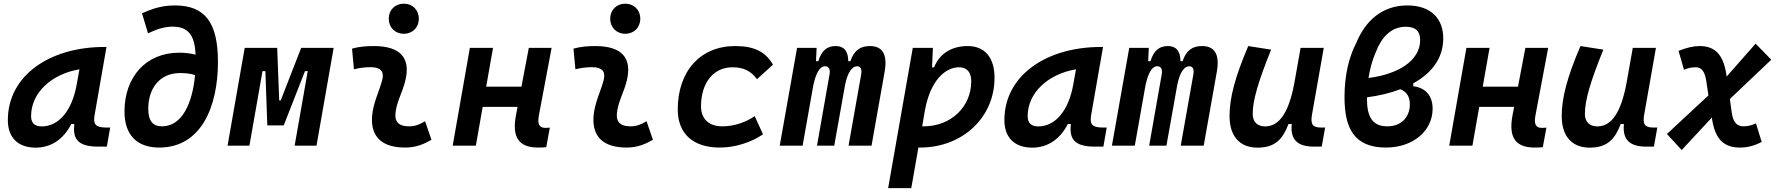

<svg xmlns="http://www.w3.org/2000/svg" viewBox="-20 -771 9415 1016"><path d="M168.9 10.3C250.5 10.3 316.9 -34.7 356.9 -114.7H373C366.2 -44.9 381.3 4.9 499.5 4.9H545.4L563 -96.2H541C485.8 -96.2 472.2 -113.3 480.5 -161.6L543.5 -522.5H532.2C241.2 -522.5 21.5 -370.1 21.5 -135.3C21.5 -43 75.2 10.3 168.9 10.3ZM200.7 -102.1C163.6 -102.1 144.5 -120.1 144.5 -156.2C144.5 -281.2 253.4 -379.4 400.4 -404.3L386.2 -325.7C361.3 -183.1 289.6 -102.1 200.7 -102.1Z M822.3 9.8C1045.9 9.8 1133.3 -208.5 1133.3 -443.4C1133.3 -651.4 1065.4 -742.2 905.3 -742.2C831.5 -742.2 782.2 -722.7 731.4 -700.7L763.2 -594.7C808.6 -615.7 847.7 -629.9 893.6 -629.9C979 -629.9 1010.3 -581.5 1015.1 -481.9C986.8 -488.8 957.5 -492.2 928.2 -492.2C751.5 -492.2 640.1 -363.3 638.7 -184.1C637.7 -51.3 710 9.8 822.3 9.8ZM1012.2 -373.5C998.5 -228 945.3 -102.5 837.4 -102.5C788.1 -102.5 764.2 -131.8 764.6 -196.3C764.6 -300.8 823.2 -384.3 932.1 -384.3C957 -384.3 983.9 -383.3 1012.2 -373.5Z M1184.1 0H1299.8L1369.1 -394.5H1384.3L1394.5 -107.4H1481.4L1593.8 -394.5H1608.4L1539.1 0H1654.8L1745.6 -517.6H1573.7L1465.3 -239.3H1457.5L1446.8 -517.6H1274.9Z M2229.5 -129.4C2195.8 -109.9 2175.3 -102.5 2143.1 -102.5C2093.8 -102.5 2069.3 -124 2072.3 -166.5C2076.7 -231 2109.4 -278.8 2125 -345.2C2154.3 -465.3 2097.7 -527.3 1958 -527.3C1919.4 -527.3 1880.9 -524.4 1842.8 -513.7L1853 -404.3C1882.8 -412.1 1912.6 -415.5 1942.4 -415.5C1993.2 -415.5 2014.2 -392.6 2002.9 -349.1C1988.3 -290.5 1953.1 -224.1 1948.7 -153.3C1941.9 -46.4 2002 9.8 2124 9.8C2181.2 9.8 2223.1 -8.3 2263.2 -31.2ZM2116.7 -592.3C2163.1 -592.3 2196.3 -625.5 2196.3 -671.9C2196.3 -718.3 2163.1 -751.5 2116.7 -751.5C2070.8 -751.5 2037.1 -718.3 2037.1 -671.9C2037.1 -625.5 2070.8 -592.3 2116.7 -592.3Z M2375.5 0H2498L2534.2 -205.6H2718.8L2710.4 -161.6C2688 -43.9 2725.6 9.8 2827.6 9.8C2844.7 9.8 2858.4 9.3 2870.6 7.8L2889.6 -95.7C2881.3 -94.7 2873.5 -94.2 2866.7 -94.2C2832.5 -94.2 2822.8 -114.7 2832 -162.6L2898.9 -517.6H2778.3L2739.3 -312.5H2552.7L2588.9 -517.6H2466.3Z M3401.4 -129.4C3367.7 -109.9 3347.2 -102.5 3314.9 -102.5C3265.6 -102.5 3241.2 -124 3244.1 -166.5C3248.5 -231 3281.2 -278.8 3296.9 -345.2C3326.2 -465.3 3269.5 -527.3 3129.9 -527.3C3091.3 -527.3 3052.7 -524.4 3014.6 -513.7L3024.9 -404.3C3054.7 -412.1 3084.5 -415.5 3114.3 -415.5C3165 -415.5 3186 -392.6 3174.8 -349.1C3160.2 -290.5 3125 -224.1 3120.6 -153.3C3113.8 -46.4 3173.8 9.8 3295.9 9.8C3353 9.8 3395 -8.3 3435.1 -31.2ZM3288.6 -592.3C3335 -592.3 3368.2 -625.5 3368.2 -671.9C3368.2 -718.3 3335 -751.5 3288.6 -751.5C3242.7 -751.5 3209 -718.3 3209 -671.9C3209 -625.5 3242.7 -592.3 3288.6 -592.3Z M3802.7 -102.5C3731 -102.5 3689.9 -141.1 3689.5 -208.5C3689.9 -333 3755.4 -415 3856 -415C3914.1 -415 3953.1 -396 3985.8 -352.1L4070.3 -428.7C4030.8 -497.6 3970.7 -527.3 3869.6 -527.3C3686.5 -527.3 3566.4 -394.5 3566.4 -191.9C3566.4 -64 3647 9.8 3788.6 9.8C3872.1 9.8 3955.1 -18.1 4017.6 -60.1L3973.6 -156.7C3927.2 -124 3864.7 -102.5 3802.7 -102.5Z M4301.3 -517.6H4197.8L4106 0H4227.1L4283.7 -319.3C4297.9 -385.3 4318.4 -420.4 4345.7 -420.4C4366.2 -420.4 4374.5 -405.3 4369.6 -377.4L4303.2 0H4394.5L4452.1 -323.2C4465.3 -386.7 4487.8 -420.4 4515.6 -420.4C4534.2 -420.4 4542 -404.3 4537.1 -377.4L4470.2 0H4591.8L4661.1 -390.6C4677.2 -481 4651.4 -527.3 4583.5 -527.3C4533.2 -527.3 4500 -505.9 4480 -447.3H4468.8C4468.3 -502.4 4444.8 -527.3 4402.3 -527.3C4357.4 -527.3 4328.1 -504.9 4310.1 -447.3H4297.9Z M4802.2 224.6 4839.8 9.8C4842.8 9.8 4845.7 9.8 4848.6 9.8C5073.2 9.8 5242.7 -148.9 5242.7 -359.4C5242.7 -466.8 5190.9 -527.3 5100.6 -527.3C5015.6 -527.3 4951.2 -486.8 4922.9 -414.6H4912.1L4916.5 -517.6H4810.1L4679.7 224.6ZM4859.9 -102.5 4875 -190.4C4904.8 -348.1 4983.4 -415 5055.2 -415C5096.2 -415 5119.6 -388.7 5119.6 -341.8C5119.6 -205.1 5011.7 -102.5 4868.2 -102.5C4865.2 -102.5 4862.3 -102.5 4859.9 -102.5Z M5442.4 10.3C5523.9 10.3 5590.3 -34.7 5630.4 -114.7H5646.5C5639.6 -44.9 5654.8 4.9 5772.9 4.9H5818.8L5836.4 -96.2H5814.5C5759.3 -96.2 5745.6 -113.3 5753.9 -161.6L5816.9 -522.5H5805.7C5514.6 -522.5 5294.9 -370.1 5294.9 -135.3C5294.9 -43 5348.6 10.3 5442.4 10.3ZM5474.1 -102.1C5437 -102.1 5418 -120.1 5418 -156.2C5418 -281.2 5526.9 -379.4 5673.8 -404.3L5659.7 -325.7C5634.8 -183.1 5563 -102.1 5474.1 -102.1Z M6059.1 -517.6H5955.6L5863.8 0H5984.9L6041.5 -319.3C6055.7 -385.3 6076.2 -420.4 6103.5 -420.4C6124 -420.4 6132.3 -405.3 6127.4 -377.4L6061 0H6152.3L6210 -323.2C6223.1 -386.7 6245.6 -420.4 6273.4 -420.4C6292 -420.4 6299.8 -404.3 6294.9 -377.4L6228 0H6349.6L6418.9 -390.6C6435.1 -481 6409.2 -527.3 6341.3 -527.3C6291 -527.3 6257.8 -505.9 6237.8 -447.3H6226.6C6226.1 -502.4 6202.6 -527.3 6160.2 -527.3C6115.2 -527.3 6085.9 -504.9 6067.9 -447.3H6055.7Z M6634.3 10.3C6729.5 10.3 6768.6 -36.6 6798.3 -114.7H6815.4C6807.1 -33.2 6844.7 4.9 6933.1 4.9H6974.1L6992.2 -96.2H6969.7C6925.3 -96.2 6913.6 -113.8 6922.9 -166L6984.9 -517.6H6862.3L6828.1 -325.2V-325.7C6800.3 -181.2 6752.4 -102.1 6674.8 -102.1C6632.8 -102.1 6608.9 -126.5 6608.9 -168.9C6608.9 -239.7 6638.7 -341.3 6706.5 -508.3L6585.4 -527.3C6515.6 -364.3 6486.3 -253.4 6486.3 -156.7C6486.3 -50.8 6540 10.3 6634.3 10.3Z M7458.5 -330.1C7554.7 -382.8 7617.2 -461.4 7617.2 -568.4C7617.2 -664.6 7560.1 -742.2 7426.8 -742.2C7293.5 -742.2 7204.6 -660.2 7156.7 -543.5C7117.7 -467.8 7094.7 -373 7094.7 -256.8C7094.7 -95.2 7143.6 9.8 7314 9.8C7459 9.8 7561 -80.1 7561 -195.3C7561 -264.2 7523.9 -307.1 7458.5 -314.5ZM7221.7 -358.4C7229.5 -407.7 7242.2 -455.1 7259.8 -493.7C7289.1 -572.3 7340.8 -629.4 7418.5 -629.4C7470.2 -629.4 7495.1 -606.4 7495.1 -559.6C7495.1 -449.2 7377.4 -377.9 7221.7 -358.4ZM7390.1 -298.8C7423.8 -285.2 7440.4 -259.8 7440.4 -218.8C7440.4 -149.9 7393.6 -102.5 7321.8 -102.5C7244.1 -102.5 7213.4 -149.9 7213.4 -249.5C7213.4 -251.5 7213.4 -253.4 7213.4 -255.9C7276.4 -264.2 7336.4 -278.3 7390.1 -298.8Z M7648.9 0H7771.5L7807.6 -205.6H7992.2L7983.9 -161.6C7961.4 -43.9 7999 9.8 8101.1 9.8C8118.2 9.8 8131.8 9.3 8144 7.8L8163.1 -95.7C8154.8 -94.7 8147 -94.2 8140.1 -94.2C8106 -94.2 8096.2 -114.7 8105.5 -162.6L8172.4 -517.6H8051.8L8012.7 -312.5H7826.2L7862.3 -517.6H7739.7Z M8392.1 10.3C8487.3 10.3 8526.4 -36.6 8556.2 -114.7H8573.2C8564.9 -33.2 8602.5 4.9 8690.9 4.9H8731.9L8750 -96.2H8727.5C8683.1 -96.2 8671.4 -113.8 8680.7 -166L8742.7 -517.6H8620.1L8585.9 -325.2V-325.7C8558.1 -181.2 8510.3 -102.1 8432.6 -102.1C8390.6 -102.1 8366.7 -126.5 8366.7 -168.9C8366.7 -239.7 8396.5 -341.3 8464.4 -508.3L8343.3 -527.3C8273.4 -364.3 8244.1 -253.4 8244.1 -156.7C8244.1 -50.8 8297.9 10.3 8392.1 10.3Z M8878.9 22.9 9038.6 -148.9 9039.6 -141.1C9055.7 -35.2 9101.6 9.8 9186.5 9.8C9227.1 9.8 9261.7 1 9302.2 -20L9272 -118.2C9248 -107.4 9228.5 -102.5 9206.5 -102.5C9171.4 -102.5 9151.4 -123.5 9144 -173.8L9133.8 -247.1L9353 -455.1L9270 -540L9116.7 -365.7L9115.2 -376.5C9099.6 -482.9 9054.2 -527.3 8974.1 -527.3C8940.9 -527.3 8907.7 -519.5 8862.3 -502L8891.1 -401.9C8913.1 -411.6 8932.1 -415 8954.1 -415C8982.9 -415 9001 -393.6 9008.8 -343.8L9020.5 -266.1L8800.8 -62Z"/></svg>

Font: Cascadia Mono SemiBold
Style: Italic
Weight: 600
Italic angle: -10°
Monospace: yes
Designer: Aaron Bell
Foundry: Saja Typeworks
Version: Version 2404.023